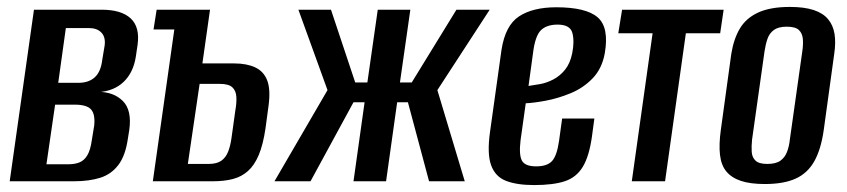

<svg xmlns="http://www.w3.org/2000/svg" viewBox="-20 -523 2444 554"><path d="M8 0 78 -495H273Q330 -495 357 -470Q384 -445 377 -394L372 -360Q365 -314 337 -287Q309 -260 263 -257V-258Q308 -258 334.5 -231.5Q361 -205 353 -148L349 -123Q342 -74 321.5 -47Q301 -20 269 -10Q237 0 194 0ZM114 -49H177Q196 -49 209.5 -54.5Q223 -60 232 -75Q241 -90 245 -119L252 -162Q254 -185 248.5 -198Q243 -211 229.5 -216Q216 -221 198 -221H139ZM148 -284H206Q236 -284 253.5 -300Q271 -316 275 -350L282 -392Q285 -416 272.5 -429Q260 -442 237 -442H170Z M421 0 483 -438H423L432 -495H586L564 -340H656Q692 -340 716.5 -328.5Q741 -317 751 -291Q761 -265 755 -219L746 -152Q739 -105 726.5 -75.5Q714 -46 695.5 -29.5Q677 -13 652 -6.5Q627 0 595 0ZM522 -50H582Q606 -50 619 -59.5Q632 -69 638.5 -86Q645 -103 648 -125L659 -204Q663 -226 662 -243.5Q661 -261 650.5 -271Q640 -281 614 -281H556Z M772 0 925 -263 841 -495H935L1005 -285H1040L1070 -495H1164L1134 -285H1168L1297 -495H1393L1242 -263L1321 0H1218L1157 -228H1126L1094 0H1000L1032 -228H1000L876 0Z M1521 11Q1472 11 1440.5 -1Q1409 -13 1397 -46.5Q1385 -80 1394 -143L1427 -379Q1438 -450 1478 -476Q1518 -502 1585 -502Q1671 -502 1704.5 -473Q1738 -444 1725 -369Q1717 -325 1690 -297Q1663 -269 1626.5 -254Q1590 -239 1555 -232.5Q1520 -226 1497 -225L1482 -118Q1477 -76 1486 -59.5Q1495 -43 1527 -43Q1559 -43 1573 -58.5Q1587 -74 1593 -116L1602 -181H1695L1688 -129Q1680 -72 1661.5 -41.5Q1643 -11 1609.5 0Q1576 11 1521 11ZM1505 -275Q1520 -277 1539 -280.5Q1558 -284 1577 -294Q1596 -304 1610.5 -322Q1625 -340 1631 -369Q1638 -404 1631.5 -428Q1625 -452 1589 -452Q1557 -452 1540.5 -435.5Q1524 -419 1518 -370Z M1803 0 1863 -427H1764L1775 -495H2068L2058 -427H1959L1899 0Z M2187 8Q2145 8 2118 -1Q2091 -10 2076 -28Q2061 -46 2057.5 -76Q2054 -106 2060 -149L2090 -367Q2097 -411 2115 -441Q2133 -471 2168 -487Q2203 -503 2259 -503Q2301 -503 2328 -494Q2355 -485 2369.5 -467.5Q2384 -450 2388 -425Q2392 -400 2387 -367L2357 -149Q2349 -92 2329.5 -57.5Q2310 -23 2275.5 -7.5Q2241 8 2187 8ZM2194 -50Q2219 -50 2232 -59.5Q2245 -69 2251 -85Q2257 -101 2259 -120L2295 -375Q2298 -395 2296.5 -411Q2295 -427 2285 -436.5Q2275 -446 2250 -446Q2226 -446 2213 -436.5Q2200 -427 2194.5 -411Q2189 -395 2186 -375L2150 -120Q2148 -101 2149 -85Q2150 -69 2160 -59.5Q2170 -50 2194 -50Z"/></svg>

Font: Alumni Sans SemiBold
Style: Italic
Weight: 600
Italic angle: -8°
Version: Version 1.016